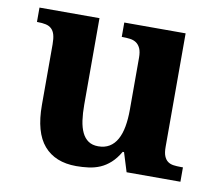

<svg xmlns="http://www.w3.org/2000/svg" viewBox="-66 -613 798 700"><g transform="rotate(10 333.5 -263.0)"><path d="M442.9 0 420.9 -70.8H416Q400.9 -44.9 383.3 -29.1Q365.7 -13.2 345.7 -4.6Q325.7 3.9 303.5 6.8Q281.2 9.8 257.8 9.8Q179.7 9.8 137.9 -38.6Q96.2 -86.9 96.2 -188V-412.1Q96.2 -434.1 92.3 -447.8Q88.4 -461.4 80.1 -469.2Q71.8 -477.1 58.8 -480Q45.9 -482.9 27.8 -482.9H25.9V-536.1H248V-215.8Q248 -183.6 251.7 -157.7Q255.4 -131.8 264.2 -113.5Q272.9 -95.2 287.6 -85.2Q302.2 -75.2 324.2 -75.2Q348.1 -75.2 365.5 -85.7Q382.8 -96.2 393.8 -116Q404.8 -135.7 409.9 -163.8Q415 -191.9 415 -227.1V-418.9Q415 -440.9 409.2 -453.6Q403.3 -466.3 393.6 -472.9Q383.8 -479.5 370.6 -481.2Q357.4 -482.9 342.8 -482.9H339.8V-536.1H566.9V-116.2Q566.9 -94.2 572 -81.8Q577.1 -69.3 585.9 -63Q594.7 -56.6 606.9 -54.9Q619.1 -53.2 633.8 -53.2H642.1V0Z"/></g></svg>

Font: Droid Serif
Style: Bold
Weight: 700
Designer: Monotype Design team
Foundry: Monotype Imaging Inc.
Version: Version 1.03